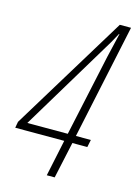

<svg xmlns="http://www.w3.org/2000/svg" viewBox="-131 -783 601 844"><g transform="rotate(15 169.0 -361.0)"><path d="M168 0H204L240 -166H308L315 -200H247L358 -722H307L-15 -194L-20 -166H203ZM26 -200 265 -597C284 -627 295 -647 314 -682H316C308 -649 299 -609 290 -571L210 -200Z"/></g></svg>

Font: Noto Sans ExtraCondensed ExtraLight
Style: Italic
Weight: 200
Width: 2
Italic angle: -12°
Designer: Monotype Design Team
Foundry: Monotype Imaging Inc.
Version: Version 2.013